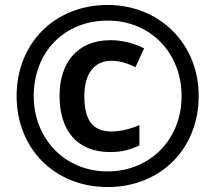

<svg xmlns="http://www.w3.org/2000/svg" viewBox="-20 -744 869 774"><path d="M414 10C627 10 781 -144 781 -357C781 -570 621 -724 414 -724C201 -724 47 -570 47 -357C47 -144 201 10 414 10ZM414 -53C240 -53 116 -186 116 -357C116 -535 240 -661 414 -661C589 -661 712 -528 712 -357C712 -179 582 -53 414 -53ZM424 -131C473 -131 507 -141 542 -158V-240C507 -224 464 -214 429 -214C352 -214 320 -262 320 -357C320 -447 360 -499 429 -499C461 -499 492 -490 526 -473L561 -549C519 -570 473 -582 425 -582C291 -582 220 -490 220 -358C220 -221 288 -131 424 -131Z"/></svg>

Font: Noto Sans Lao SemiBold
Style: Regular
Weight: 600
Designer: Monotype Design Team
Foundry: Monotype Imaging Inc.
Version: Version 2.003